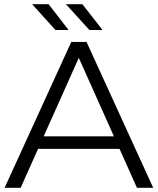

<svg xmlns="http://www.w3.org/2000/svg" viewBox="-20 -901 757 921"><path d="M2 0 322 -700H395L715 0H637L343 -657H373L79 0ZM128 -187 150 -247H557L579 -187ZM409 -757 296 -881H375L472 -757ZM246 -757 134 -881H213L309 -757Z"/></svg>

Font: Montserrat Thin
Style: Regular
Weight: 400
Version: Version 9.000